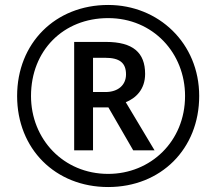

<svg xmlns="http://www.w3.org/2000/svg" viewBox="-20 -744 872 774"><path d="M416 10C629 10 783 -144 783 -357C783 -570 619 -724 416 -724C203 -724 49 -570 49 -357C49 -144 203 10 416 10ZM416 -43C235 -43 105 -184 105 -357C105 -540 235 -671 416 -671C597 -671 726 -530 726 -357C726 -174 587 -43 416 -43ZM279 -138H355V-311H417L517 -138H603L487 -332C527 -348 565 -383 565 -446C565 -532 516 -575 407 -575H279ZM405 -373H355V-511H404C462 -511 488 -491 488 -444C488 -402 457 -373 405 -373Z"/></svg>

Font: Noto Sans Miao
Style: Regular
Weight: 400
Designer: Monotype Design Team
Foundry: Monotype Imaging Inc.
Version: Version 2.003